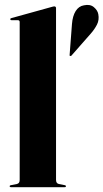

<svg xmlns="http://www.w3.org/2000/svg" viewBox="-20 -775 428 795"><path d="M212 -742V-30.5Q212 -23 214.8 -18.8Q217.5 -14.5 224 -13L247 -8.5Q250.5 -8 251.8 -6.8Q253 -5.5 253 -4Q253 -2 251.8 -1Q250.5 0 248 0H24.5Q23 0 21.5 -1Q20 -2 20 -4Q20 -5.5 21.5 -6.8Q23 -8 26.5 -8.5L49.5 -13Q56 -14.5 58.8 -18.8Q61.5 -23 61.5 -30.5V-684Q61.5 -687.5 59.5 -689.5Q57.5 -691.5 53.5 -691.5H27.5Q24.5 -691.5 23.5 -692.8Q22.5 -694 22.5 -695.5Q22.5 -697.5 23.8 -698.5Q25 -699.5 27 -700L193 -746Q198.5 -747.5 200.5 -748Q202.5 -748.5 205 -748.5Q208.5 -748.5 210.2 -746.5Q212 -744.5 212 -742ZM278 -675.5Q280.5 -708.5 293.2 -729Q306 -749.5 327.5 -753Q353 -758.5 368.5 -745.5Q384 -732.5 387 -716.5Q391.5 -692.5 381.5 -673Q371.5 -653.5 356 -636L276 -545Q275 -543.5 273 -543.2Q271 -543 269.5 -543.5Q268 -545 268.2 -546.5Q268.5 -548 268.5 -550.5Z"/></svg>

Font: Fraunces 120pt
Style: Bold
Weight: 700
Version: Version 1.000;[b76b70a41]